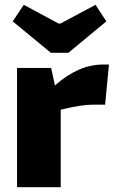

<svg xmlns="http://www.w3.org/2000/svg" viewBox="-20 -780 480 800"><path d="M265 -560 423 -691 378 -760 232 -682H224L79 -760L33 -691L192 -560ZM407 -511C342 -511 274 -482 209 -424L193 -497H51V0H233V-323C295 -338 334 -344 370 -344H418L434 -511Z"/></svg>

Font: Exo 2 Extra Bold
Style: Regular
Weight: 800
Designer: Natanael Gama
Version: Version 1.001;PS 001.001;hotconv 1.0.88;makeotf.lib2.5.64775